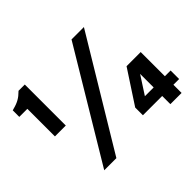

<svg xmlns="http://www.w3.org/2000/svg" viewBox="-153 -934 1162 1162"><g transform="rotate(-45 428.0 -353.5)"><path d="M118 -707 114 -703C89 -678 64 -662 20 -651L10 -648V-592H79V-356H172V-707ZM249 0 671 -700H565L145 0ZM807 0V-70H856V-143H807V-350H686L546 -136V-70H711V0ZM636 -143 711 -259V-143Z"/></g></svg>

Font: Be Vietnam Pro SemiBold
Style: Regular
Weight: 600
Designer: Lam Bao, Tony Le, Vietanh Nguyen
Foundry: Yellow Type Foundry
Version: Version 1.002